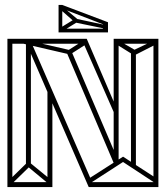

<svg xmlns="http://www.w3.org/2000/svg" viewBox="-20 -757 671 777"><path d="M10 0V-600H30V0ZM172 0V-399L192 -367V0ZM601 0V-600H621V0ZM510 -92V-549H530V-77ZM605 -18 468 -108 478 -123 615 -34ZM352 -20 342 -36 478 -123 488 -108ZM24 -9 11 -22 94 -103 107 -90ZM179 -11 86 -88 97 -102 191 -25ZM340 0V-20H619V0ZM339 0 87 -581 105 -589 358 -8ZM11 0V-20H192V0ZM10 -580V-600H331V-580ZM266 -538 255 -553 324 -597 335 -582ZM450 -281 313 -593 331 -600 452 -318ZM440 -85V-600H460V-94ZM85 -83V-582H105V-83ZM440 -580V-600H621V-580ZM520 -531 510 -549 609 -596 618 -581ZM442 -93 248 -549 266 -557 461 -101ZM257 -538 58 -584 69 -599 268 -553ZM526 -531 441 -584 450 -599 536 -549ZM417 -626H223V-641H417ZM225 -626 217 -640 282 -680 290 -666ZM417 -626H397V-665H417ZM410 -640 279 -667 293 -680 410 -655ZM232 -626H217V-737H232ZM417 -651 217 -728 232 -737 417 -667ZM284 -666 217 -725 227 -735 293 -680Z"/></svg>

Font: Octagon Variable
Style: Regular
Weight: 400
Designer: Alexander Royter, Emma Schmalisch, Felix Willnauer, Friederike Temme, Greta Wachholz, Jason Tsiakas, Julia Baskal, Julia
Foundry: Type Design @ HAW Hamburg
Version: Version 1.000